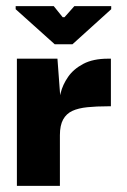

<svg xmlns="http://www.w3.org/2000/svg" viewBox="-20 -605 414 625"><path d="M35 0V-414H167L176 -293L175 -203V0ZM175 -165 172 -258Q171 -276 177.5 -302.5Q184 -329 201.5 -354.5Q219 -380 251 -397Q283 -414 332 -414H341V-259H331Q294 -259 264.5 -256Q235 -253 215.5 -244Q196 -235 185.5 -216Q175 -197 175 -165ZM158 -461 31 -575V-585H155L184 -549H190L222 -585H342V-575L216 -461Z"/></svg>

Font: Darker Grotesque Black
Style: Regular
Weight: 900
Designer: Gabriel Lam
Foundry: TypeRant
Version: Version 1.000;gftools[0.9.28]